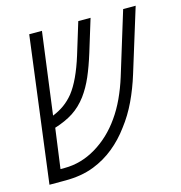

<svg xmlns="http://www.w3.org/2000/svg" viewBox="-96 -716 755 803"><g transform="rotate(-15 281.0 -315.0)"><path d="M20.5 0 101.6 -629.9H156.7L109.9 -275.4Q137.7 -286.6 159.9 -302.5Q182.1 -318.4 201.2 -341.8Q240.7 -392.1 272 -492.7L314 -629.9H367.2L324.2 -489.7Q307.1 -434.6 289.1 -392.8Q271 -351.1 246.6 -317.9Q219.7 -282.2 186.3 -260.5Q152.8 -238.8 105.5 -224.1L82 -51.3H99.6Q171.4 -51.3 236.3 -90.1Q301.3 -128.9 348.1 -195.8Q372.1 -229.5 391.4 -271Q410.6 -312.5 424.8 -357.9L508.3 -629.9H562.5L478 -356.4Q460 -297.9 435.3 -245.8Q410.6 -193.8 377.4 -150.9Q345.2 -106.9 304.7 -74Q264.2 -41 214.8 -21.5Q186 -10.3 154.8 -5.1Q123.5 0 90.3 0Z"/></g></svg>

Font: Open Sans Condensed Light
Style: Italic
Weight: 300
Width: 3
Italic angle: -12°
Designer: Monotype Design Team
Foundry: Monotype Imaging Inc.
Version: Version 3.000; ttfautohint (v1.8.4)